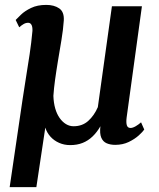

<svg xmlns="http://www.w3.org/2000/svg" viewBox="-20 -582 648 784"><path d="M128.5 182H19.5L72 -175Q79 -222.5 86.5 -268.2Q94 -314 101 -360.5Q108 -407 112.5 -456Q113 -473.5 108.2 -481.2Q103.5 -489 95 -489Q85.5 -489 76.8 -484Q68 -479 58.5 -470.5L44 -500.5Q50.5 -507.5 65.8 -522.2Q81 -537 106.8 -549.5Q132.5 -562 169 -562Q201 -562 221.8 -547.8Q242.5 -533.5 240.5 -498.5Q238 -461 230.8 -418Q223.5 -375 216.5 -332.5Q213 -310.5 210 -291.5Q207 -272.5 204.8 -255.8Q202.5 -239 200.8 -223Q199 -207 198 -190.5Q199 -162 205.5 -139.2Q212 -116.5 223.5 -100.2Q235 -84 249.5 -75.2Q264 -66.5 280.5 -66.5Q316 -66.5 340.2 -88.2Q364.5 -110 379.5 -144.5L437 -556.5H559.5L497 -101.5Q494.5 -81 498 -70.2Q501.5 -59.5 513 -59.5Q522 -59.5 534 -66.5Q546 -73.5 556 -82.5L569 -53Q563.5 -44.5 546.8 -29.2Q530 -14 505.5 -2.2Q481 9.5 450.5 9.5Q430.5 9.5 415.5 3Q400.5 -3.5 393.5 -20Q386.5 -36.5 390 -66.5Q376 -42 358 -24.8Q340 -7.5 317.5 1.5Q295 10.5 266.5 10.5Q242.5 10.5 221.8 1.5Q201 -7.5 186.2 -23.8Q171.5 -40 165 -61Z"/></svg>

Font: Merriweather 28pt SemiBold
Style: Italic
Weight: 600
Italic angle: -7.8°
Version: Version 2.101